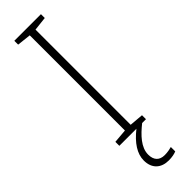

<svg xmlns="http://www.w3.org/2000/svg" viewBox="-315 -710 923 923"><g transform="rotate(-45 147.0 -248.0)"><path d="M125 128C125 79 166 37 212 0H238V-27L167 -33V-680L238 -688V-714H57V-688L128 -680V-33L57 -27V0H173C119 43 90 87 90 133C90 189 125 218 176 218C198 218 216 214 228 209V179C217 182 200 186 180 186C144 186 125 165 125 128Z"/></g></svg>

Font: Noto Sans Meetei Mayek ExtraLight
Style: Regular
Weight: 200
Designer: Monotype Design Team and Neelakash Kshetrimayum
Foundry: Monotype Imaging Inc.
Version: Version 2.002